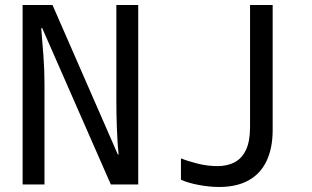

<svg xmlns="http://www.w3.org/2000/svg" viewBox="-20 -734 1240 764"><path d="M70 0V-714H189L449 -119H452Q449 -148 447.5 -174.5Q446 -201 445 -226.5Q444 -252 443.5 -279Q443 -306 443 -336V-714H530V0H421L148 -622H144Q146 -594 148.5 -566Q151 -538 153 -510Q155 -482 156 -454Q157 -426 157 -398V0ZM852 10Q814 10 771 2Q728 -6 700 -19V-104Q723 -94 764 -83.5Q805 -73 845 -73Q885 -73 914 -88.5Q943 -104 959 -138Q975 -172 975 -229V-714H1065V-217Q1065 -145 1041 -94Q1017 -43 969.5 -16.5Q922 10 852 10Z"/></svg>

Font: Noto Sans Mono
Style: Regular
Weight: 400
Designer: Monotype Design Team
Foundry: Monotype Imaging Inc.
Version: Version 2.014